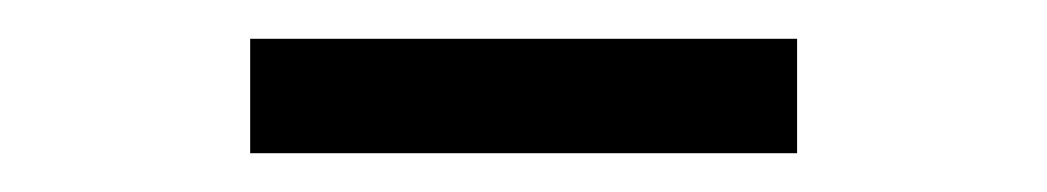

<svg xmlns="http://www.w3.org/2000/svg" viewBox="-20 -706 540 99"><path d="M109 -627V-686H391V-627Z"/></svg>

Font: Nunito Sans 10pt SemiCondensed
Style: Regular
Weight: 400
Width: 4
Designer: Vernon Adams
Foundry: Vernon Adams
Version: Version 3.101;gftools[0.9.27]